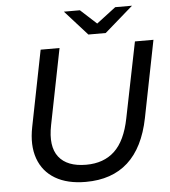

<svg xmlns="http://www.w3.org/2000/svg" viewBox="-59 -940 886 1002"><g transform="rotate(-5 384.0 -439.5)"><path d="M350 8Q254 8 190.5 -29.5Q127 -67 102 -137Q77 -207 96 -302L175 -700H274L195 -303Q173 -193 216.5 -137Q260 -81 360 -81Q452 -81 509 -134.5Q566 -188 589 -304L669 -700H766L686 -297Q625 8 350 8ZM430 -757 313 -887H397L481 -810L582 -887H670L521 -757Z"/></g></svg>

Font: Montserrat Medium
Style: Italic
Weight: 500
Italic angle: -11.3°
Designer: Julieta Ulanovsky
Foundry: Julieta Ulanovsky
Version: Version 9.000; ttfautohint (v1.8.4.7-5d5b)